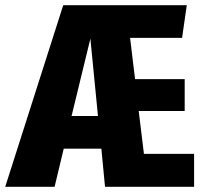

<svg xmlns="http://www.w3.org/2000/svg" viewBox="-43 -715 775 735"><path d="M508 -126H700V0H359L345 -146H201L166 0H-23L199 -695H672L654 -570H455L474 -412H664V-290H488ZM231 -271H332L303 -567Z"/></svg>

Font: Fira Sans Extra Condensed ExtraBold
Style: Regular
Weight: 800
Width: 1
Designer: Carrois Corporate & Edenspiekermann AG
Foundry: Carrois Corporate GbR & Edenspiekermann AG
Version: Version 4.203